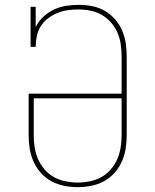

<svg xmlns="http://www.w3.org/2000/svg" viewBox="-20 -763 640 791"><path d="M300 8Q272 8 244.5 2.5Q217 -3 192.5 -16Q168 -29 149 -50Q130 -71 118.5 -96.5Q107 -122 102.5 -149.5Q98 -177 98 -205V-377H481V-530Q481 -555 477.5 -580Q474 -605 464 -628Q454 -651 437.5 -670Q421 -689 399.5 -701.5Q378 -714 353 -719Q328 -724 303 -724Q281 -724 259 -721Q237 -718 216.5 -709.5Q196 -701 178 -687.5Q160 -674 148 -655Q136 -636 131.5 -614Q127 -592 127 -570H106V-735H127V-651Q138 -675 158 -693.5Q178 -712 202 -723.5Q226 -735 252.5 -739Q279 -743 306 -743Q333 -743 360.5 -737.5Q388 -732 411.5 -718.5Q435 -705 453.5 -684Q472 -663 483 -637.5Q494 -612 498 -585Q502 -558 502 -530V-205Q502 -177 497.5 -149.5Q493 -122 481.5 -96.5Q470 -71 451 -50Q432 -29 407.5 -16Q383 -3 355.5 2.5Q328 8 300 8ZM300 -11Q325 -11 350 -16Q375 -21 397 -33Q419 -45 436 -64.5Q453 -84 463 -107Q473 -130 477 -155Q481 -180 481 -205V-358H119V-205Q119 -180 123 -155Q127 -130 137 -107Q147 -84 164 -64.5Q181 -45 203 -33Q225 -21 250 -16Q275 -11 300 -11Z"/></svg>

Font: Iosevka HT Thin Extended
Style: Regular
Weight: 100
Width: 7
Monospace: yes
Designer: Belleve Invis
Foundry: Belleve Invis
Version: Version 32.3.0; ttfautohint (v1.8.4)